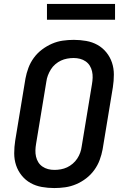

<svg xmlns="http://www.w3.org/2000/svg" viewBox="-20 -945 640 973"><path d="M255 8Q223 8 192 2.5Q161 -3 135 -17.5Q109 -32 90 -55.5Q71 -79 61.5 -107.5Q52 -136 52 -168Q52 -200 57 -232L109 -547Q114 -574 124 -601Q134 -628 151.5 -652Q169 -676 193 -694Q217 -712 243.5 -723.5Q270 -735 298 -739Q326 -743 354 -743Q386 -743 417 -737.5Q448 -732 474 -717.5Q500 -703 519 -679.5Q538 -656 547.5 -627.5Q557 -599 557 -567Q557 -535 552 -503L500 -188Q495 -161 485 -134Q475 -107 457.5 -83Q440 -59 416.5 -41Q393 -23 366 -11.5Q339 0 311 4Q283 8 255 8ZM256 -84Q272 -84 288.5 -87Q305 -90 320 -97Q335 -104 348.5 -115.5Q362 -127 371.5 -141.5Q381 -156 386.5 -171.5Q392 -187 394 -203L446 -518Q449 -535 449.5 -551.5Q450 -568 446.5 -583.5Q443 -599 435 -612Q427 -625 414 -634Q401 -643 385.5 -647Q370 -651 353 -651Q337 -651 320.5 -648Q304 -645 289 -638Q274 -631 260.5 -619.5Q247 -608 238 -593.5Q229 -579 223 -563.5Q217 -548 215 -532L163 -217Q160 -200 159.5 -183.5Q159 -167 162.5 -151.5Q166 -136 174 -123Q182 -110 195 -101Q208 -92 223.5 -88Q239 -84 256 -84ZM218 -845V-925H563V-845Z"/></svg>

Font: Iosevka Semibold Extended
Style: Italic
Weight: 600
Width: 7
Italic angle: -9°
Monospace: yes
Designer: Belleve Invis
Foundry: Belleve Invis
Version: Version 32.5.0; ttfautohint (v1.8.4)